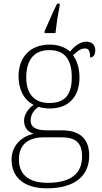

<svg xmlns="http://www.w3.org/2000/svg" viewBox="-20 -786 556 1046"><path d="M223 -616V-606H282C287 -651 295 -704 305 -753V-766H291C271 -726 241 -658 223 -616ZM236 240C390 240 466 170 466 62C466 -28 417 -76 317 -76H238C185 -76 147 -88 147 -128C147 -164 166 -187 190 -204C200 -199 235 -195 251 -195C359 -195 413 -264 413 -364C413 -418 397 -459 378 -485C401 -506 417 -522 444 -522C464 -522 471 -506 471 -473C490 -473 499 -489 499 -513C499 -538 484 -559 450 -559C410 -559 379 -525 361 -505C338 -527 299 -543 251 -543C141 -543 81 -471 81 -370C81 -307 105 -244 163 -215C141 -200 111 -167 111 -129C111 -89 134 -66 164 -57C105 -46 43 2 43 83C43 180 110 240 236 240ZM248 -225C173 -225 123 -268 123 -364C123 -468 173 -513 248 -513C328 -513 371 -468 371 -365C371 -262 327 -225 248 -225ZM239 210C121 210 83 151 83 83C83 -7 144 -38 219 -38H311C386 -38 427 -15 427 67C427 157 369 210 239 210Z"/></svg>

Font: Noto Serif Myanmar ExtraLight
Style: Regular
Weight: 200
Designer: Ben Mitchell and the Monotype Design Team
Foundry: Monotype Imaging Inc.
Version: Version 2.106